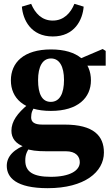

<svg xmlns="http://www.w3.org/2000/svg" viewBox="-20 -757 583 1004"><path d="M229.6 227C421.9 227 523.4 142.5 523.4 40.6C523.4 -46.2 470.2 -105.5 317.7 -105.5H200.9C158.2 -105.5 142.9 -119.8 142.9 -143.2C142.9 -168.2 150.1 -184.4 165 -204.2L126.6 -222V-211C71.2 -165.3 39.7 -122.3 39.7 -73.4C39.7 -35.8 60.6 -4 111.6 12.1V18.7C137.5 30 174.9 33.9 218.6 33.9H323.7C377.9 33.9 397.2 62.2 397.2 91.3C397.2 134.6 346.2 167.6 245.6 167.6C154.6 167.6 112.2 142.3 112.2 82.8C112.2 51 120.3 34.7 141.5 4.4L127.2 -4.5C51.4 21.9 15.4 61.1 15.4 110.1C15.4 171.2 63.9 227 229.6 227ZM246.2 -177C388.3 -177 455.5 -246.6 455.5 -336.7C455.5 -431.6 388.9 -498.5 246.5 -498.5C104.1 -498.5 36.9 -429.7 36.9 -336.7C36.9 -244.7 103.5 -177 246.2 -177ZM245.4 -224.3C199.3 -224.3 179.1 -267 179.1 -337.9C179.1 -408.7 202.3 -451.3 246.8 -451.3C291 -451.3 314.7 -409.3 314.7 -339C314.7 -267.9 292.3 -224.3 245.4 -224.3ZM381.8 -413.6H532.7V-490.7L517 -500.7L389.3 -446.3H381.8V-413.6ZM94.4 -722.3C99.8 -653.9 141.1 -566.3 255.9 -566.3C370.7 -566.3 412.1 -653.9 417.5 -722.3L369 -736.9C349.7 -689.2 313.6 -649.4 255.9 -649.4C198.3 -649.4 163.6 -687.8 142.9 -736.9L94.4 -722.3Z"/></svg>

Font: Source Serif Variable
Style: Regular
Weight: 389
Designer: Frank Grießhammer
Foundry: Adobe Systems Incorporated
Version: Version 3.001;hotconv 1.0.111;makeotfexe 2.5.65597